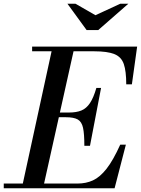

<svg xmlns="http://www.w3.org/2000/svg" viewBox="-57 -1002 750 1022"><path d="M59 0 223 -754H340L172 0ZM-37 0V-25H356Q401 -25 438 -42Q475 -59 510 -103.5Q545 -148 583 -232H613L553 0ZM392 -226Q392 -289 385 -321.5Q378 -354 357 -366Q336 -378 294 -378H207V-403H310Q350 -403 376.5 -414Q403 -425 422 -453.5Q441 -482 456 -534H481L422 -226ZM615 -553Q615 -623 602 -661Q589 -699 552 -714Q515 -729 444 -729H114V-754H673L645 -553ZM404 -842 302 -982H345L451 -921L583 -982H626L466 -842Z"/></svg>

Font: Libre Bodoni
Style: Italic
Weight: 400
Italic angle: -13°
Designer: Pablo Impallari, Rodrigo Fuenzalida
Foundry: Impallari Type
Version: Version 2.005;gftools[0.9.23]